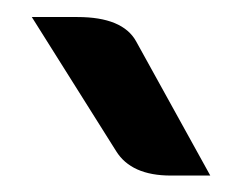

<svg xmlns="http://www.w3.org/2000/svg" viewBox="-20 -785 272 230"><path d="M231.9 -574.7H184.6Q137.2 -574.7 119.1 -604L18.1 -764.6H72.8Q127 -764.6 143.1 -735.4Z"/></svg>

Font: ALMAS
Style: Bold
Weight: 700
Designer: ALMAS Font/ by Husham Jawad Kadhim, derived from the Bainsely font by/ Paul James MIller
Foundry: High-Logic / Made with FontCreator
Version: Version 1.411;September 19, 2021;FontCreator 14.0.0.2814 32-